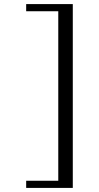

<svg xmlns="http://www.w3.org/2000/svg" viewBox="-20 -757 484 939"><path d="M336 -737V162H108V127H265V-702H108V-737Z"/></svg>

Font: GFS Gazis
Style: Regular
Weight: 400
Designer: George Matthiopoulos
Foundry: George Matthiopoulos
Version: Version 1.0